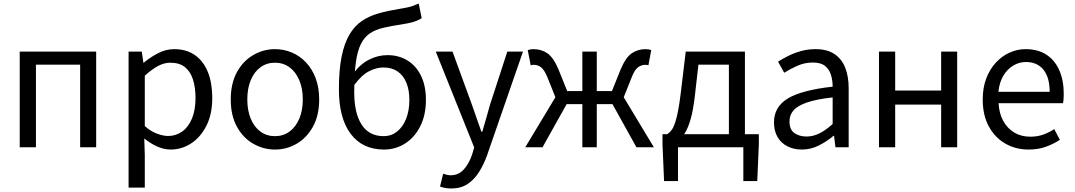

<svg xmlns="http://www.w3.org/2000/svg" viewBox="-20 -836 6101 1090"><path d="M92 0V-543H526V0H435V-469H184V0Z M710 229V-543H785L794 -480H796Q833 -511 877.5 -534Q922 -557 969 -557Q1039 -557 1087.5 -522.5Q1136 -488 1160.5 -426Q1185 -364 1185 -280Q1185 -187 1151.5 -121.5Q1118 -56 1064.5 -21.5Q1011 13 949 13Q912 13 874 -3.5Q836 -20 799 -50L802 45V229ZM934 -64Q979 -64 1014.5 -89.5Q1050 -115 1070 -163.5Q1090 -212 1090 -279Q1090 -339 1075.5 -384.5Q1061 -430 1030 -455Q999 -480 946 -480Q912 -480 876.5 -461Q841 -442 802 -406V-120Q838 -89 873 -76.5Q908 -64 934 -64Z M1541 13Q1475 13 1417 -20.5Q1359 -54 1324.5 -117.5Q1290 -181 1290 -271Q1290 -362 1324.5 -425.5Q1359 -489 1417 -523Q1475 -557 1541 -557Q1591 -557 1636.5 -538Q1682 -519 1717 -482Q1752 -445 1772 -392Q1792 -339 1792 -271Q1792 -181 1757 -117.5Q1722 -54 1665 -20.5Q1608 13 1541 13ZM1541 -63Q1588 -63 1623.5 -89Q1659 -115 1679 -162Q1699 -209 1699 -271Q1699 -334 1679 -381Q1659 -428 1623.5 -454Q1588 -480 1541 -480Q1494 -480 1458.5 -454Q1423 -428 1403.5 -381Q1384 -334 1384 -271Q1384 -209 1403.5 -162Q1423 -115 1458.5 -89Q1494 -63 1541 -63Z M2160 13Q2038 13 1971 -76Q1904 -165 1904 -329Q1904 -440 1919.5 -515.5Q1935 -591 1964 -640Q1993 -689 2034.5 -717Q2076 -745 2129 -760Q2182 -775 2244 -785Q2275 -790 2293.5 -794Q2312 -798 2326.5 -803.5Q2341 -809 2357 -816L2374 -733Q2353 -719 2325 -711Q2297 -703 2263 -698Q2203 -689 2157.5 -678.5Q2112 -668 2080.5 -647Q2049 -626 2029 -586.5Q2009 -547 2000 -480.5Q1991 -414 1991 -312Q1991 -194 2033 -128.5Q2075 -63 2159 -63Q2201 -63 2234 -89Q2267 -115 2285.5 -161.5Q2304 -208 2304 -269Q2304 -325 2287 -366.5Q2270 -408 2237 -430.5Q2204 -453 2157 -453Q2117 -453 2075 -431.5Q2033 -410 1990 -352L1987 -420Q2024 -471 2074.5 -497Q2125 -523 2180 -523Q2244 -523 2293.5 -492.5Q2343 -462 2370.5 -405Q2398 -348 2398 -269Q2398 -183 2366 -119.5Q2334 -56 2280 -21.5Q2226 13 2160 13Z M2542 234Q2523 234 2507 231Q2491 228 2478 223L2496 150Q2504 153 2515 156Q2526 159 2538 159Q2584 159 2613.5 125.5Q2643 92 2660 42L2672 1L2454 -543H2549L2659 -242Q2672 -206 2685.5 -166Q2699 -126 2713 -88H2718Q2729 -126 2740.5 -165.5Q2752 -205 2762 -242L2860 -543H2949L2745 46Q2726 99 2699 141.5Q2672 184 2634 209Q2596 234 2542 234Z M2962 0 3133 -284 3089 -394Q3070 -441 3051 -454.5Q3032 -468 3011 -468Q3005 -468 3001.5 -467.5Q2998 -467 2993 -465L2976 -551Q2990 -557 3009 -557Q3053 -557 3087.5 -533.5Q3122 -510 3151 -441L3200 -319H3286V-543H3368V-319H3454L3503 -441Q3532 -510 3566.5 -533.5Q3601 -557 3645 -557Q3664 -557 3677 -551L3661 -465Q3656 -467 3652.5 -467.5Q3649 -468 3643 -468Q3622 -468 3602.5 -454.5Q3583 -441 3565 -394L3521 -284L3692 0H3593L3457 -245H3368V0H3286V-245H3197L3060 0Z M3829 0V192H3750L3741 -17V-74H4288V-17L4279 192H4200V0ZM4118 -28V-469H3945L3924 -285Q3915 -210 3901 -160.5Q3887 -111 3869 -82Q3851 -53 3830.5 -39Q3810 -25 3789 -21L3767 -74Q3783 -83 3796 -102.5Q3809 -122 3821 -168.5Q3833 -215 3844 -302L3873 -543H4209V-28Z M4532 13Q4487 13 4451 -5Q4415 -23 4394.5 -57.5Q4374 -92 4374 -141Q4374 -230 4453.5 -277.5Q4533 -325 4707 -344Q4707 -379 4697.5 -410.5Q4688 -442 4664 -461.5Q4640 -481 4595 -481Q4548 -481 4506.5 -462.5Q4465 -444 4432 -423L4397 -486Q4422 -502 4455 -518.5Q4488 -535 4527 -546Q4566 -557 4610 -557Q4676 -557 4717.5 -529Q4759 -501 4778.5 -451.5Q4798 -402 4798 -334V0H4723L4715 -65H4712Q4674 -33 4628.5 -10Q4583 13 4532 13ZM4558 -61Q4597 -61 4632.5 -79Q4668 -97 4707 -132V-283Q4616 -273 4562 -254.5Q4508 -236 4485 -209.5Q4462 -183 4462 -147Q4462 -100 4490 -80.5Q4518 -61 4558 -61Z M4970 0V-543H5062V-322H5323V-543H5414V0H5323V-242H5062V0Z M5819 13Q5746 13 5687 -21Q5628 -55 5593.5 -118.5Q5559 -182 5559 -271Q5559 -338 5579 -390.5Q5599 -443 5633.5 -480.5Q5668 -518 5712 -537.5Q5756 -557 5802 -557Q5872 -557 5920 -526Q5968 -495 5993.5 -437.5Q6019 -380 6019 -302Q6019 -287 6018 -274Q6017 -261 6015 -250H5649Q5652 -192 5675.5 -149.5Q5699 -107 5738 -83.5Q5777 -60 5829 -60Q5869 -60 5901.5 -71.5Q5934 -83 5965 -103L5997 -42Q5962 -19 5918 -3Q5874 13 5819 13ZM5648 -315H5939Q5939 -397 5903.5 -440.5Q5868 -484 5804 -484Q5766 -484 5732.5 -464Q5699 -444 5676.5 -407Q5654 -370 5648 -315Z"/></svg>

Font: Noto Sans TC
Style: Regular
Weight: 400
Designer: Ryoko NISHIZUKA  (kana, bopomofo & ideographs); Paul D. Hunt (Latin, Greek & Cyrillic); Sandoll Communications , Soo-you
Foundry: Adobe
Version: Version 2.004-H2;hotconv 1.0.118;makeotfexe 2.5.65603